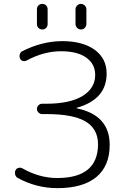

<svg xmlns="http://www.w3.org/2000/svg" viewBox="-20 -974 623 982"><path d="M168.9 -850.6V-926.8Q168.9 -938.5 176.8 -946.3Q184.6 -954.1 196.3 -954.1Q208 -954.1 215.8 -946.3Q223.6 -938.5 223.6 -926.8V-850.6Q223.6 -838.9 215.8 -831.1Q208 -823.2 196.3 -823.2Q184.6 -823.2 176.8 -831.1Q168.9 -838.9 168.9 -850.6ZM366.2 -851.6V-925.8Q366.2 -937.5 374.5 -945.8Q382.8 -954.1 394 -954.1Q405.3 -954.1 413.6 -945.8Q421.9 -937.5 421.9 -925.8V-851.6Q421.9 -839.8 413.6 -831.5Q405.3 -823.2 394 -823.2Q382.8 -823.2 374.5 -831.5Q366.2 -839.8 366.2 -851.6ZM373 -422.9Q372.1 -422.9 372.1 -421.4Q372.1 -419.9 373 -419.9Q541 -384.8 541 -233.4Q541 -125 472.7 -68.4Q404.3 -11.7 273.4 -11.7Q167 -11.7 71.3 -63.5Q61.5 -69.3 57.6 -80.1Q56.6 -85 56.6 -89.8Q56.6 -95.7 58.6 -101.6Q63.5 -112.3 73.7 -115.2Q84 -118.2 93.8 -113.3Q181.6 -63.5 272.5 -63.5Q480.5 -63.5 481.4 -235.4Q481.4 -314.5 418 -352.5Q354.5 -390.6 215.8 -390.6H195.3Q184.6 -390.6 176.8 -398.4Q168.9 -406.2 168.9 -417Q168.9 -427.7 176.8 -435.5Q184.6 -443.4 195.3 -443.4H215.8Q336.9 -443.4 401.9 -482.9Q466.8 -522.5 466.8 -590.8Q466.8 -646.5 421.4 -679.2Q376 -711.9 292 -711.9Q204.1 -711.9 115.2 -664.1Q105.5 -659.2 95.7 -662.6Q85.9 -666 82 -675.8Q78.1 -686.5 81.5 -697.3Q85 -708 95.7 -712.9Q194.3 -762.7 296.9 -763.7Q403.3 -763.7 464.4 -719.2Q525.4 -674.8 525.4 -597.7Q525.4 -465.8 373 -422.9Z"/></svg>

Font: Gen Jyuu Gothic Light
Style: Regular
Weight: 200
Designer: [Source Han Sans]
Ryoko NISHIZUKA  (kana & ideographs); Paul D. Hunt (Latin, Greek & Cyrillic); Wenlong ZHANG  (bopomofo
Version: Version 1.002.20150607